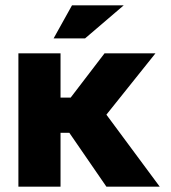

<svg xmlns="http://www.w3.org/2000/svg" viewBox="-20 -700 642 720"><path d="M49 -500V0H207V-202H240L379 0H579L379 -270L563 -500H372L245 -334H207V-500ZM181 -556H299L444 -680H250Z"/></svg>

Font: LT Wave Alt Black
Style: Regular
Weight: 900
Designer: Daniel Lyons
Version: Version 2.5 (Glyphs App)